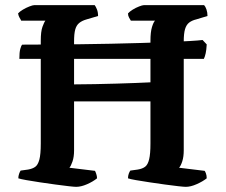

<svg xmlns="http://www.w3.org/2000/svg" viewBox="-20 -724 875 744"><path d="M275 0Q268 0 246 -2.5Q224 -5 194.5 -9Q165 -13 135 -17.5Q105 -22 82.5 -26Q60 -30 51 -33Q51 -42 54 -50.5Q57 -59 60 -63L89 -67Q106 -70 116.5 -77.5Q127 -85 132.5 -105.5Q138 -126 138 -168V-566Q138 -602 144.5 -620Q151 -638 156 -644H62Q60 -649 56 -655Q52 -661 50 -672Q56 -679 68.5 -686.5Q81 -694 94 -699Q107 -704 112 -704H347Q351 -699 355.5 -688Q360 -677 360 -662L316 -649Q298 -644 287 -635Q276 -626 271.5 -609.5Q267 -593 267 -563V-397Q306 -397 348.5 -398Q391 -399 431.5 -400Q472 -401 506 -402.5Q540 -404 563 -405V-566Q563 -600 569 -619.5Q575 -639 581 -644H487Q484 -649 480 -656Q476 -663 476 -672Q482 -679 494 -686.5Q506 -694 519 -699Q532 -704 537 -704H771Q776 -699 780 -687.5Q784 -676 784 -662L741 -649Q724 -645 713 -636.5Q702 -628 697 -611Q692 -594 692 -563V-141Q692 -117 686.5 -99.5Q681 -82 674 -74L773 -62Q775 -60 778 -52Q781 -44 781 -33Q766 -21 742.5 -10.5Q719 0 700 0Q693 0 670.5 -2.5Q648 -5 619 -9Q590 -13 560 -17.5Q530 -22 507 -26Q484 -30 476 -33Q476 -43 479 -51Q482 -59 485 -63L514 -67Q532 -70 542.5 -78Q553 -86 558 -107Q563 -128 563 -168V-331H267V-141Q267 -116 261 -98.5Q255 -81 249 -74L348 -62Q350 -59 353 -50Q356 -41 356 -33Q340 -20 317 -10Q294 0 275 0ZM55 -496Q55 -521 58.5 -534Q62 -547 66 -551Q112 -551 168.5 -551.5Q225 -552 286 -552.5Q347 -553 409 -554.5Q471 -556 527.5 -557.5Q584 -559 632.5 -561Q681 -563 715 -565Q749 -567 765 -569L781 -552Q780 -531 777 -517.5Q774 -504 770 -496Z"/></svg>

Font: Texturina 12pt SemiBold
Style: Regular
Weight: 600
Designer: Guillermo Torres Carreño
Foundry: Omnibus-Type
Version: Version 1.002